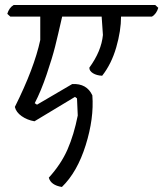

<svg xmlns="http://www.w3.org/2000/svg" viewBox="-20 -639 649 763"><path d="M461 -573Q461 -517 442 -451Q423 -385 386 -338Q364 -339 349.5 -348Q335 -357 335 -370Q383 -436 389 -500L384 -573H227Q210 -498 199 -454Q188 -410 165.5 -343.5Q143 -277 118 -229L127 -223L267 -305Q325 -308 347 -260Q354 -169 320.5 -62Q287 45 226 104Q182 97 174 67Q223 13 248.5 -45.5Q274 -104 289 -180L286 -248L278 -254L117 -157Q88 -162 66 -177.5Q44 -193 39 -214Q116 -368 140 -480V-573H21L9 -584Q16 -608 34 -619H597L609 -608Q602 -584 584 -573Z"/></svg>

Font: Tillana
Style: Regular
Weight: 400
Designer: Lipi Raval (Devanagari, Latin), Jonny Pinhorn (Latin)
Foundry: Indian Type Foundry
Version: Version 2.002;PS 1.0;hotconv 1.0.79;makeotf.lib2.5.61930; tt